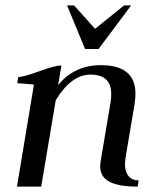

<svg xmlns="http://www.w3.org/2000/svg" viewBox="-20 -693 590 713"><path d="M296 -511 229 -673H255L333 -586L441 -673H467L346 -511ZM196 -377Q256 -451 355 -451Q483 -451 483 -345Q483 -328 480 -308L446 -106Q444 -90 444 -84Q444 -55 457.5 -39Q471 -23 495 -23L491 0Q421 0 386.5 -18Q352 -36 352 -76Q352 -82 354 -96L391 -315Q393 -325 393 -344Q393 -416 316 -416Q245 -416 187 -321L133 0H43L106 -379Q97 -380 83 -381Q69 -382 60 -383Q51 -384 44 -384L48 -407Q67 -407 126 -428.5Q185 -450 208 -450Z"/></svg>

Font: Judson
Style: Italic
Weight: 400
Italic angle: -9.5°
Version: Version 20110429